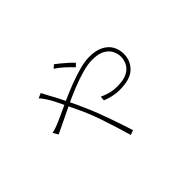

<svg xmlns="http://www.w3.org/2000/svg" viewBox="-120 -891 1240 1240"><g transform="rotate(-45 500.0 -271.0)"><path d="M539 -494Q518 -517 489 -543.5Q460 -570 431 -589L453 -608Q466 -599 485 -583Q504 -567 524 -549.5Q544 -532 560 -515ZM261 -537Q266 -527 270.5 -519Q275 -511 280 -501Q294 -477 314 -438Q334 -399 355.5 -355Q377 -311 394 -271Q413 -229 430 -185Q447 -141 462 -98.5Q477 -56 490 -17Q503 22 513 54L481 66Q468 21 451.5 -32.5Q435 -86 415 -144.5Q395 -203 370 -259Q348 -306 327 -350Q306 -394 289 -428Q272 -462 260 -479Q254 -488 244.5 -501.5Q235 -515 227 -522ZM133 -301Q150 -304 162.5 -308.5Q175 -313 186 -317Q209 -326 250 -345Q291 -364 342.5 -387.5Q394 -411 449 -432Q504 -453 555.5 -467Q607 -481 647 -481Q707 -481 745 -461.5Q783 -442 801.5 -409.5Q820 -377 820 -336Q820 -274 776.5 -232Q733 -190 638 -190Q603 -190 570 -198Q537 -206 516 -215L519 -246Q539 -236 571 -226.5Q603 -217 640 -217Q702 -217 735 -235.5Q768 -254 781 -282Q794 -310 794 -337Q794 -362 781.5 -389Q769 -416 737.5 -435Q706 -454 647 -454Q606 -454 553.5 -439Q501 -424 444 -401Q387 -378 332 -351.5Q277 -325 230.5 -302.5Q184 -280 154 -266Z"/></g></svg>

Font: Noto Sans JP Thin Thin
Style: Regular
Weight: 250
Version: Version 2.004-H2;hotconv 1.0.118;makeotfexe 2.5.65603